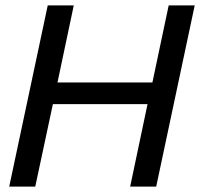

<svg xmlns="http://www.w3.org/2000/svg" viewBox="-20 -688 738 708"><path d="M14 0 156 -668H252L192 -384H542L602 -668H698L556 0H460L524 -304H175L110 0Z"/></svg>

Font: Atkinson Hyperlegible
Style: Italic
Weight: 400
Italic angle: -12°
Designer: Elliott Scott, Megan Eiswerth, Linus Boman, Theodore Petrosky
Foundry: Braille Institute
Version: Version 1.006; ttfautohint (v1.8.3)